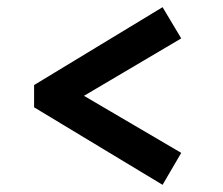

<svg xmlns="http://www.w3.org/2000/svg" viewBox="-20 -552 622 535"><path d="M433 -37 75 -253V-315L433 -532L485 -445L214 -285L485 -126Z"/></svg>

Font: Literata
Style: Bold
Weight: 700
Designer: Latin by Veronika Burian and Jose Scaglione. Greek by Irene Vlachou. Cyrillic by Vera Evstafieva.
Foundry: TypeTogether
Version: Version 3.103; ttfautohint (v1.8.4.7-5d5b);gftools[0.9.29]